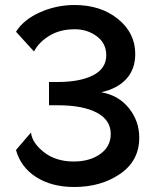

<svg xmlns="http://www.w3.org/2000/svg" viewBox="-20 -739 625 768"><path d="M277 9Q187 9 125 -30.5Q63 -70 44 -139L104 -209Q108 -168 155.5 -130.5Q203 -93 275 -93Q339 -93 381 -123Q423 -153 423 -203Q423 -259 367 -288.5Q311 -318 210 -318H176V-411H210Q300 -411 352.5 -438Q405 -465 405 -518Q405 -566 367 -594Q329 -622 279 -622Q220 -622 177.5 -596Q135 -570 116 -533L44 -612Q75 -661 140.5 -690Q206 -719 278 -719Q383 -719 452 -663Q521 -607 521 -523Q521 -463 486 -424Q451 -385 385 -370Q454 -358 495.5 -306.5Q537 -255 537 -188Q537 -96 460.5 -43.5Q384 9 277 9Z"/></svg>

Font: Raleway
Style: Regular
Weight: 600
Designer: Matt McInerney, Pablo Impallari, Rodrigo Fuenzalida
Foundry: Matt McInerney, Pablo Impallari, Rodrigo Fuenzalida
Version: Version 1.000;PS 001.001;hotconv 1.0.56; ttfautohint (v1.5)